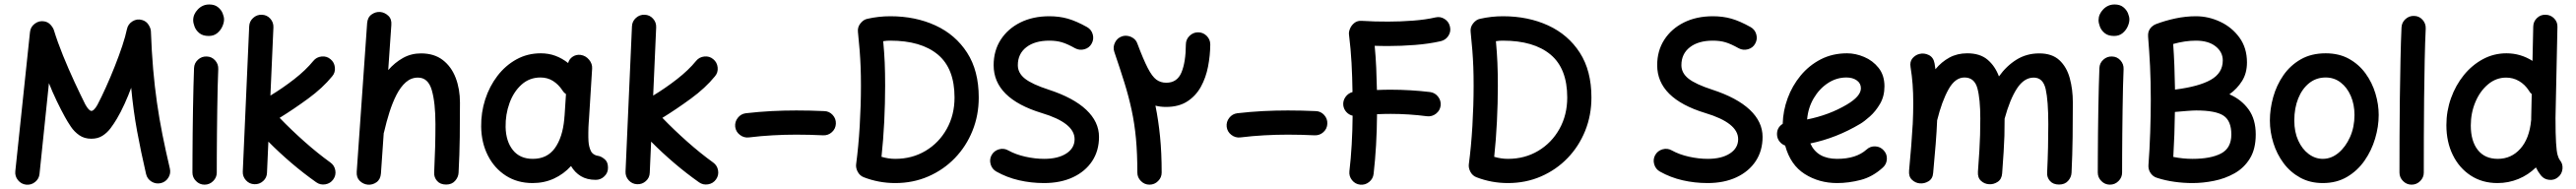

<svg xmlns="http://www.w3.org/2000/svg" viewBox="-20 -787 11743 862"><path d="M99.1 55.2Q76.7 52.7 62 34.7Q47.4 16.6 49.8 -5.9L116.7 -640.6Q119.1 -664.6 138.9 -679.2Q158.7 -693.8 182.1 -689.5Q199.2 -686.5 210.4 -674.1Q221.7 -661.6 225.6 -649.9Q242.2 -595.7 267.3 -533.7Q292.5 -471.7 319.6 -413.3Q346.7 -355 368.7 -311Q385.3 -281.2 397 -281.2Q408.2 -281.2 423.8 -308.1Q441.9 -342.3 462.6 -388.2Q483.4 -434.1 502.9 -483.4Q522.5 -532.7 537.4 -577.4Q552.2 -622.1 558.6 -653.3Q563.5 -677.2 584.2 -689.9Q605 -702.6 627.9 -695.8Q647 -690.4 657.2 -674.1Q667.5 -657.7 668 -644.5Q671.4 -551.8 678.2 -472.2Q685.1 -392.6 695.6 -319.3Q706.1 -246.1 720.7 -172.6Q735.4 -99.1 754.4 -18.6Q759.8 3.9 747.6 23.4Q735.4 43 712.9 48.3Q690.4 53.2 670.9 41.3Q651.4 29.3 646 6.8Q622.1 -96.2 605 -189.2Q587.9 -282.2 578.1 -386.7Q565.9 -353 548.1 -313.7Q530.3 -274.4 512.7 -245.1Q500 -223.6 484.4 -202.6Q468.8 -181.6 447.5 -168Q426.3 -154.3 396.5 -154.3Q364.3 -154.3 341.6 -170.2Q318.8 -186 303.2 -209.2Q287.6 -232.4 275.9 -253.9Q258.8 -284.7 238.8 -326.2Q218.8 -367.7 203.1 -407.7L160.2 5.9Q158.2 28.3 140.1 43Q122.1 57.6 99.1 55.2Z M860.8 -694.8Q860.8 -722.2 882.3 -744.4Q903.8 -766.6 934.1 -766.6Q958.5 -766.6 973.4 -754.6Q988.3 -742.7 994.9 -726.8Q1001.5 -710.9 1001.5 -698.2Q1001.5 -683.1 993.4 -665.5Q985.4 -647.9 970 -635.5Q954.6 -623 931.6 -623Q904.8 -623 889.2 -635.7Q873.5 -648.4 867.2 -665.3Q860.8 -682.1 860.8 -694.8ZM922.4 -529.3Q945.3 -528.8 960.7 -511.7Q976.1 -494.6 975.1 -471.7Q973.6 -438 972.4 -389.6Q971.2 -341.3 970.5 -286.6Q969.7 -231.9 969.2 -177.7Q968.8 -123.5 968.5 -77.1Q968.3 -30.8 968.3 0Q968.3 22.5 951.9 38.8Q935.5 55.2 912.6 55.2Q890.1 55.2 873.8 38.8Q857.4 22.5 857.4 0Q857.4 -30.8 857.7 -77.4Q857.9 -124 858.4 -178.5Q858.9 -232.9 859.9 -288.1Q860.8 -343.3 862.1 -392.3Q863.3 -441.4 864.7 -476.6Q865.7 -499.5 882.8 -514.9Q899.9 -530.3 922.4 -529.3Z M1499.5 31.2Q1486.3 49.8 1463.4 53.7Q1440.4 57.6 1421.9 44.4Q1363.8 3.4 1308.6 -43.7Q1253.4 -90.8 1203.6 -141.1L1197.3 0.5Q1196.8 23.4 1179.7 38.8Q1162.6 54.2 1139.6 53.2Q1116.7 52.2 1101.3 35.2Q1085.9 18.1 1086.9 -4.4L1116.2 -667Q1117.2 -689.9 1134.3 -705.3Q1151.4 -720.7 1173.8 -719.7Q1196.8 -719.2 1212.2 -702.1Q1227.5 -685.1 1226.6 -662.1L1212.9 -351.1Q1268.6 -384.8 1321.3 -425.8Q1374 -466.8 1408.7 -509.3Q1422.9 -526.9 1446.3 -529.3Q1469.7 -531.7 1486.8 -517.1Q1504.4 -502.9 1506.8 -479.5Q1509.3 -456.1 1494.6 -439Q1451.2 -385.7 1384.8 -337.2Q1318.4 -288.6 1254.9 -249.5Q1309.1 -193.4 1368.7 -140.6Q1428.2 -87.9 1486.3 -45.9Q1504.9 -32.7 1508.8 -10Q1512.7 12.7 1499.5 31.2Z M1656.7 55.2Q1636.2 53.2 1620.4 38.1Q1604.5 22.9 1606.4 -3.9L1653.8 -680.7Q1655.8 -708 1674.1 -720.9Q1692.4 -733.9 1713.4 -732.4Q1733.9 -730.5 1750.2 -715.3Q1766.6 -700.2 1764.2 -672.9L1750 -467.3Q1779.8 -501.5 1817.1 -522.5Q1854.5 -543.5 1899.4 -543.5Q1959.5 -543.5 1998.8 -513.2Q2038.1 -482.9 2057.6 -431.9Q2077.1 -380.9 2077.1 -319.3Q2077.1 -241.7 2076.2 -161.6Q2075.2 -81.5 2070.8 0.5Q2069.8 21 2054.9 37.8Q2040 54.7 2014.2 54.7Q1987.3 54.7 1972.9 38.3Q1958.5 22 1959.5 0.5Q1962.4 -61.5 1963.9 -115.5Q1965.3 -169.4 1965.3 -220.7Q1965.3 -318.4 1948.7 -375.7Q1932.1 -433.1 1885.7 -433.1Q1854.5 -433.1 1830.3 -411.9Q1806.2 -390.6 1787.8 -354.7Q1769.5 -318.8 1755.6 -275.1Q1741.7 -231.4 1731.4 -186Q1731 -182.6 1729.5 -179.7L1716.8 3.9Q1714.8 31.2 1696.5 44.2Q1678.2 57.1 1656.7 55.2Z M2696.3 33.2Q2656.2 33.2 2628.4 16.4Q2600.6 -0.5 2583.5 -29.8Q2550.3 6.8 2505.9 27.3Q2461.4 47.9 2408.2 47.9Q2338.9 47.9 2286.4 14.2Q2233.9 -19.5 2204.3 -77.9Q2174.8 -136.2 2173.8 -209Q2172.9 -273.4 2192.1 -333.3Q2211.4 -393.1 2247.8 -440.7Q2284.2 -488.3 2334.5 -516.1Q2384.8 -543.9 2445.3 -543.9Q2481.4 -543.9 2512.2 -532.5Q2543 -521 2570.3 -499.5Q2575.2 -518.1 2591.3 -528.6Q2607.4 -539.1 2627.4 -536.6Q2650.4 -533.2 2665.8 -514.6Q2681.2 -496.1 2679.7 -474.1L2665.5 -245.6Q2665 -236.3 2664.1 -227.1Q2662.6 -206.5 2662.4 -182.6Q2662.1 -158.7 2663.1 -143.6Q2664.6 -117.7 2674.1 -98.1Q2683.6 -78.6 2713.4 -74.7Q2727.5 -69.8 2739.7 -58.1Q2752 -46.4 2752 -22Q2752.4 0.5 2735.8 16.8Q2719.2 33.2 2696.3 33.2ZM2409.2 -62.5Q2474.6 -62.5 2509.8 -111.3Q2544.9 -160.2 2552.7 -243.7Q2553.2 -247.6 2553.2 -251Q2553.2 -253.9 2553.7 -256.3Q2554.2 -258.8 2554.2 -261.2L2560.5 -357.9Q2549.8 -365.2 2543.5 -376Q2525.9 -402.3 2501 -418Q2476.1 -433.6 2444.3 -433.6Q2394 -433.6 2357.9 -401.1Q2321.8 -368.7 2303 -316.9Q2284.2 -265.1 2285.2 -207.5Q2286.6 -142.1 2318.6 -102.3Q2350.6 -62.5 2409.2 -62.5Z M3244.6 31.2Q3231.4 49.8 3208.5 53.7Q3185.5 57.6 3167 44.4Q3108.9 3.4 3053.7 -43.7Q2998.5 -90.8 2948.7 -141.1L2942.4 0.5Q2941.9 23.4 2924.8 38.8Q2907.7 54.2 2884.8 53.2Q2861.8 52.2 2846.4 35.2Q2831.1 18.1 2832 -4.4L2861.3 -667Q2862.3 -689.9 2879.4 -705.3Q2896.5 -720.7 2918.9 -719.7Q2941.9 -719.2 2957.3 -702.1Q2972.7 -685.1 2971.7 -662.1L2958 -351.1Q3013.7 -384.8 3066.4 -425.8Q3119.1 -466.8 3153.8 -509.3Q3168 -526.9 3191.4 -529.3Q3214.8 -531.7 3231.9 -517.1Q3249.5 -502.9 3252 -479.5Q3254.4 -456.1 3239.7 -439Q3196.3 -385.7 3129.9 -337.2Q3063.5 -288.6 3000 -249.5Q3054.2 -193.4 3113.8 -140.6Q3173.3 -87.9 3231.4 -45.9Q3250 -32.7 3253.9 -10Q3257.8 12.7 3244.6 31.2Z M3332 -208.5Q3329.6 -231.4 3343.8 -249.5Q3357.9 -267.6 3380.4 -270.5Q3439.9 -277.3 3497.1 -280.3Q3554.2 -283.2 3610.8 -283.2Q3674.3 -283.2 3737.8 -280.3Q3760.7 -279.8 3776.4 -262.7Q3792 -245.6 3791 -222.7Q3790 -199.7 3772.9 -184.3Q3755.9 -168.9 3732.9 -169.9Q3670.9 -172.9 3610.8 -172.9Q3556.6 -172.9 3503.2 -169.9Q3449.7 -167 3394 -160.2Q3371.6 -157.7 3353.3 -171.9Q3335 -186 3332 -208.5Z M3934.6 -701.2Q3985.8 -712.9 4039.1 -712.9Q4153.8 -712.9 4245.1 -670.9Q4336.4 -628.9 4389.4 -546.6Q4442.4 -464.4 4442.4 -342.3Q4442.4 -261.2 4413.8 -190.4Q4385.3 -119.6 4333.7 -66.2Q4282.2 -12.7 4212.6 17.6Q4143.1 47.9 4061.5 47.9Q3986.8 47.9 3918.5 21.5Q3900.4 14.6 3890.9 -2.9Q3881.3 -20.5 3883.3 -37.6Q3894 -117.7 3899.7 -212.4Q3905.3 -307.1 3905.3 -396Q3905.3 -443.8 3903.8 -481.7Q3902.3 -519.5 3899.4 -557.1Q3896.5 -594.7 3891.6 -641.6Q3889.2 -663.1 3903.1 -680.4Q3917 -697.8 3934.6 -701.2ZM4006.8 -599.1Q4011.7 -547.4 4013.7 -501Q4015.6 -454.6 4015.6 -396Q4015.6 -316.4 4011.5 -232.7Q4007.3 -148.9 3999 -71.8Q4030.8 -62.5 4061.5 -62.5Q4138.7 -62.5 4200 -99.1Q4261.2 -135.7 4296.6 -199.2Q4332 -262.7 4332 -342.3Q4332 -474.6 4255.9 -538.1Q4179.7 -601.6 4039.1 -601.6Q4031.2 -601.6 4023.2 -601.1Q4015.1 -600.6 4006.8 -599.1Z M4957 -587.9Q4946.3 -568.4 4924.1 -562.3Q4901.9 -556.2 4881.8 -566.9Q4846.2 -586.9 4821.3 -594.2Q4796.4 -601.6 4764.2 -601.6Q4697.8 -601.6 4659.2 -571.5Q4620.6 -541.5 4620.6 -489.7Q4620.6 -454.1 4652.8 -428.5Q4685.1 -402.8 4761.7 -377.9Q4874 -341.3 4932.4 -286.4Q4990.7 -231.4 4990.7 -162.6Q4990.7 -99.6 4959.5 -52.2Q4928.2 -4.9 4871.8 21.5Q4815.4 47.9 4739.7 47.9Q4681.2 47.9 4626 35.2Q4570.8 22.5 4522.9 -4.4Q4502.9 -15.6 4496.6 -37.8Q4490.2 -60.1 4501 -79.6Q4512.2 -99.6 4534.7 -106Q4557.1 -112.3 4576.7 -101.1Q4611.3 -82 4655.3 -72.3Q4699.2 -62.5 4740.7 -62.5Q4803.7 -62.5 4841.6 -86.9Q4879.4 -111.3 4879.4 -152.3Q4879.4 -226.6 4729.5 -271.5Q4510.3 -338.4 4510.3 -489.7Q4510.3 -555.7 4542.7 -606Q4575.2 -656.2 4632.3 -684.6Q4689.5 -712.9 4764.2 -712.9Q4809.6 -712.9 4848.4 -701.9Q4887.2 -690.9 4936 -663.6Q4956.1 -652.3 4962.2 -630.1Q4968.3 -607.9 4957 -587.9Z M5220.7 55.2Q5198.2 55.2 5181.9 38.8Q5165.5 22.5 5165.5 0Q5165.5 -86.4 5159.2 -154.8Q5152.8 -223.1 5139.6 -284.4Q5126.5 -345.7 5106.7 -409.4Q5086.9 -473.1 5060.5 -550.3Q5053.2 -571.8 5063.5 -592.8Q5073.7 -613.8 5095.2 -621.1Q5108.4 -625.5 5122.6 -623Q5136.7 -620.6 5148.7 -611.6Q5160.6 -602.5 5165.5 -588.4Q5192.9 -515.6 5212.9 -476.8Q5232.9 -438 5252.2 -423.8Q5271.5 -409.7 5297.4 -409.7Q5347.2 -409.7 5366.7 -456.8Q5386.2 -503.9 5386.7 -584Q5386.7 -606.9 5403.3 -623.3Q5419.9 -639.6 5442.4 -639.6Q5465.3 -639.6 5481.7 -623.3Q5498 -606.9 5498 -584Q5497.6 -533.7 5487.8 -483.2Q5478 -432.6 5455.1 -391.1Q5432.1 -349.6 5393.3 -324.5Q5354.5 -299.3 5296.4 -299.3Q5270 -299.3 5248 -305.2Q5261.7 -237.8 5269 -164.1Q5276.4 -90.3 5276.4 0Q5276.4 22.5 5260 38.8Q5243.7 55.2 5220.7 55.2Z M5572.8 -208.5Q5570.3 -231.4 5584.5 -249.5Q5598.6 -267.6 5621.1 -270.5Q5680.7 -277.3 5737.8 -280.3Q5794.9 -283.2 5851.6 -283.2Q5915 -283.2 5978.5 -280.3Q6001.5 -279.8 6017.1 -262.7Q6032.7 -245.6 6031.7 -222.7Q6030.8 -199.7 6013.7 -184.3Q5996.6 -168.9 5973.6 -169.9Q5911.6 -172.9 5851.6 -172.9Q5797.4 -172.9 5743.9 -169.9Q5690.4 -167 5634.8 -160.2Q5612.3 -157.7 5594 -171.9Q5575.7 -186 5572.8 -208.5Z M6104.5 -306.2Q6102.1 -327.1 6114.3 -344.5Q6126.5 -361.8 6146.5 -367.2Q6145.5 -437 6142.1 -499.8Q6138.7 -562.5 6130.4 -629.9Q6128.9 -641.6 6135.3 -656.7Q6141.6 -671.9 6155.3 -682.6Q6168.9 -693.4 6189 -691.9Q6218.8 -689.9 6249 -689.2Q6279.3 -688.5 6309.1 -688.5Q6364.7 -688.5 6422.6 -692.9Q6480.5 -697.3 6524.4 -707.5Q6546.9 -712.9 6566.4 -700.4Q6585.9 -688 6590.8 -665.5Q6596.2 -643.1 6583.7 -623.8Q6571.3 -604.5 6548.8 -599.1Q6494.6 -586.9 6431.9 -582Q6369.1 -577.1 6309.1 -577.1Q6293.9 -577.1 6278.3 -577.4Q6262.7 -577.6 6247.6 -578.1Q6252.4 -527.3 6254.6 -478Q6256.8 -428.7 6257.8 -376.5Q6289.1 -377.9 6320.3 -377.9Q6365.2 -377.9 6410.4 -375.2Q6455.6 -372.6 6500 -367.2Q6522.5 -364.3 6536.6 -346.2Q6550.8 -328.1 6548.3 -305.2Q6545.4 -282.7 6527.3 -268.6Q6509.3 -254.4 6486.3 -256.8Q6444.8 -262.2 6403.3 -264.9Q6361.8 -267.6 6320.3 -267.6Q6289.6 -267.6 6258.3 -266.1Q6257.3 -121.6 6242.7 5.9Q6240.2 28.3 6222.2 43Q6204.1 57.6 6181.2 55.2Q6158.7 52.7 6144.3 34.7Q6129.9 16.6 6132.3 -5.9Q6139.2 -63.5 6142.8 -127.9Q6146.5 -192.4 6147 -259.3Q6130.4 -263.2 6118.7 -275.9Q6106.9 -288.6 6104.5 -306.2Z M6728 -701.2Q6779.3 -712.9 6832.5 -712.9Q6947.3 -712.9 7038.6 -670.9Q7129.9 -628.9 7182.9 -546.6Q7235.8 -464.4 7235.8 -342.3Q7235.8 -261.2 7207.3 -190.4Q7178.7 -119.6 7127.2 -66.2Q7075.7 -12.7 7006.1 17.6Q6936.5 47.9 6855 47.9Q6780.3 47.9 6711.9 21.5Q6693.8 14.6 6684.3 -2.9Q6674.8 -20.5 6676.8 -37.6Q6687.5 -117.7 6693.1 -212.4Q6698.7 -307.1 6698.7 -396Q6698.7 -443.8 6697.3 -481.7Q6695.8 -519.5 6692.9 -557.1Q6689.9 -594.7 6685.1 -641.6Q6682.6 -663.1 6696.5 -680.4Q6710.4 -697.8 6728 -701.2ZM6800.3 -599.1Q6805.2 -547.4 6807.1 -501Q6809.1 -454.6 6809.1 -396Q6809.1 -316.4 6804.9 -232.7Q6800.8 -148.9 6792.5 -71.8Q6824.2 -62.5 6855 -62.5Q6932.1 -62.5 6993.4 -99.1Q7054.7 -135.7 7090.1 -199.2Q7125.5 -262.7 7125.5 -342.3Q7125.5 -474.6 7049.3 -538.1Q6973.1 -601.6 6832.5 -601.6Q6824.7 -601.6 6816.7 -601.1Q6808.6 -600.6 6800.3 -599.1Z M7982.4 -587.9Q7971.7 -568.4 7949.5 -562.3Q7927.2 -556.2 7907.2 -566.9Q7871.6 -586.9 7846.7 -594.2Q7821.8 -601.6 7789.6 -601.6Q7723.1 -601.6 7684.6 -571.5Q7646 -541.5 7646 -489.7Q7646 -454.1 7678.2 -428.5Q7710.4 -402.8 7787.1 -377.9Q7899.4 -341.3 7957.8 -286.4Q8016.1 -231.4 8016.1 -162.6Q8016.1 -99.6 7984.9 -52.2Q7953.6 -4.9 7897.2 21.5Q7840.8 47.9 7765.1 47.9Q7706.5 47.9 7651.4 35.2Q7596.2 22.5 7548.3 -4.4Q7528.3 -15.6 7522 -37.8Q7515.6 -60.1 7526.4 -79.6Q7537.6 -99.6 7560.1 -106Q7582.5 -112.3 7602.1 -101.1Q7636.7 -82 7680.7 -72.3Q7724.6 -62.5 7766.1 -62.5Q7829.1 -62.5 7866.9 -86.9Q7904.8 -111.3 7904.8 -152.3Q7904.8 -226.6 7754.9 -271.5Q7535.6 -338.4 7535.6 -489.7Q7535.6 -555.7 7568.1 -606Q7600.6 -656.2 7657.7 -684.6Q7714.8 -712.9 7789.6 -712.9Q7835 -712.9 7873.8 -701.9Q7912.6 -690.9 7961.4 -663.6Q7981.4 -652.3 7987.5 -630.1Q7993.7 -607.9 7982.4 -587.9Z M8564.5 -22.9Q8518.1 19.5 8463.4 33.7Q8408.7 47.9 8356 47.9Q8273.4 47.9 8208.3 6.6Q8143.1 -34.7 8119.1 -123Q8104 -128.4 8093.5 -141.6Q8083 -154.8 8082 -171.9Q8080.1 -204.6 8107.9 -222.2Q8109.4 -281.7 8130.4 -338.9Q8151.4 -396 8189.7 -442.4Q8228 -488.8 8281.5 -516.4Q8335 -543.9 8401.4 -543.9Q8439.9 -543.9 8479.2 -527.3Q8518.6 -510.7 8545.2 -477.3Q8571.8 -443.8 8571.8 -393.1Q8571.8 -348.1 8551.8 -313.7Q8531.7 -279.3 8505.6 -256.1Q8479.5 -232.9 8461.4 -222.2Q8352.5 -157.2 8233.9 -132.8Q8265.1 -62.5 8356 -62.5Q8442.9 -62.5 8490.2 -105Q8507.3 -120.6 8530.3 -119.4Q8553.2 -118.2 8568.4 -101.1Q8584 -84.5 8582.8 -61.3Q8581.5 -38.1 8564.5 -22.9ZM8398.4 -433.6Q8353 -433.6 8314 -408Q8274.9 -382.3 8249.3 -338.9Q8223.6 -295.4 8219.2 -242.2Q8268.6 -252 8314.2 -269Q8359.9 -286.1 8400.4 -310.1Q8464.4 -348.1 8464.4 -384.3Q8464.4 -407.2 8445.6 -420.4Q8426.8 -433.6 8398.4 -433.6Z M8684.1 -9.3Q8695.8 -133.3 8700.2 -214.8Q8700.2 -217.3 8700.7 -220.2Q8703.1 -272.9 8703.1 -315.9Q8703.1 -362.8 8700.2 -401.9Q8697.3 -440.9 8690.9 -480.5Q8686.5 -505.9 8699.7 -521.2Q8712.9 -536.6 8731.4 -541Q8752.9 -546.4 8774.2 -535.9Q8795.4 -525.4 8800.3 -497.6Q8802.2 -484.4 8804.2 -471.2Q8832 -504.9 8867.9 -524.4Q8903.8 -543.9 8949.2 -543.9Q9007.3 -543.9 9041.7 -514.9Q9076.2 -485.8 9093.8 -438.5Q9127.9 -486.3 9173.8 -514.9Q9219.7 -543.5 9277.8 -543.5Q9335.9 -543.5 9369.4 -512.5Q9402.8 -481.4 9416.7 -430.4Q9430.7 -379.4 9430.7 -319.3Q9430.7 -241.7 9429.7 -161.6Q9428.7 -81.5 9424.8 0.5Q9423.8 21.5 9408.9 38.1Q9394 54.7 9367.7 54.7Q9340.8 54.7 9326.4 38.3Q9312 22 9313.5 0.5Q9316.4 -61.5 9317.6 -115.5Q9318.8 -169.4 9318.8 -220.7Q9318.8 -327.6 9306.9 -380.4Q9294.9 -433.1 9252.4 -433.1Q9208.5 -433.1 9176 -383.5Q9143.6 -334 9119.6 -245.6Q9119.6 -201.2 9118.7 -167.5Q9117.7 -133.8 9115.2 -95Q9112.8 -56.2 9108.4 3.9Q9106.4 30.3 9087.9 42.5Q9069.3 54.7 9048.8 53.2Q9027.8 52.2 9012 37.8Q8996.1 23.4 8998 -3.9Q9002.4 -62.5 9004.6 -100.6Q9006.8 -138.7 9007.8 -171.4Q9008.8 -204.1 9008.8 -246.1Q9008.8 -335.9 8995.4 -384.8Q8981.9 -433.6 8936.5 -433.6Q8894 -433.6 8863.8 -379.4Q8833.5 -325.2 8812 -238.3Q8810.1 -189.5 8805.4 -130.6Q8800.8 -71.8 8793.9 1.5Q8792 27.8 8772.9 39.6Q8753.9 51.3 8732.4 49.3Q8712.4 47.4 8697 32.7Q8681.6 18.1 8684.1 -9.3Z M9547.9 -694.8Q9547.9 -722.2 9569.3 -744.4Q9590.8 -766.6 9621.1 -766.6Q9645.5 -766.6 9660.4 -754.6Q9675.3 -742.7 9681.9 -726.8Q9688.5 -710.9 9688.5 -698.2Q9688.5 -683.1 9680.4 -665.5Q9672.4 -647.9 9657 -635.5Q9641.6 -623 9618.7 -623Q9591.8 -623 9576.2 -635.7Q9560.5 -648.4 9554.2 -665.3Q9547.9 -682.1 9547.9 -694.8ZM9609.4 -529.3Q9632.3 -528.8 9647.7 -511.7Q9663.1 -494.6 9662.1 -471.7Q9660.6 -438 9659.4 -389.6Q9658.2 -341.3 9657.5 -286.6Q9656.7 -231.9 9656.2 -177.7Q9655.8 -123.5 9655.5 -77.1Q9655.3 -30.8 9655.3 0Q9655.3 22.5 9638.9 38.8Q9622.6 55.2 9599.6 55.2Q9577.1 55.2 9560.8 38.8Q9544.4 22.5 9544.4 0Q9544.4 -30.8 9544.7 -77.4Q9544.9 -124 9545.4 -178.5Q9545.9 -232.9 9546.9 -288.1Q9547.9 -343.3 9549.1 -392.3Q9550.3 -441.4 9551.8 -476.6Q9552.7 -499.5 9569.8 -514.9Q9586.9 -530.3 9609.4 -529.3Z M10264.6 -173.8Q10264.6 -107.4 10238 -64.2Q10211.4 -21 10168 3.4Q10124.5 27.8 10074.2 37.8Q10023.9 47.9 9976.1 47.9Q9935.1 47.9 9894.3 42.2Q9853.5 36.6 9816.9 24.9Q9794.4 19 9782.7 -1.5Q9782.2 -2.4 9781.7 -3.4Q9781.7 -3.4 9781.7 -3.4Q9774.9 -16.6 9775.4 -31.2Q9775.4 -32.2 9775.4 -33.2Q9780.8 -104.5 9783.4 -183.1Q9786.1 -261.7 9786.1 -330.6Q9786.1 -416.5 9782.7 -484.9Q9779.3 -553.2 9773.9 -618.7Q9773.9 -620.1 9773.9 -622.1Q9772 -648.4 9792 -666.5Q9792 -666.5 9792.5 -666.5Q9792.5 -666.5 9792.5 -666.5Q9799.8 -673.3 9809.1 -676.8Q9851.1 -692.9 9898.2 -702.9Q9945.3 -712.9 9991.7 -712.9Q10049.3 -712.9 10102.8 -687.7Q10156.2 -662.6 10190.4 -615.5Q10224.6 -568.4 10224.6 -502.4Q10224.6 -453.1 10202.1 -417.5Q10179.7 -381.8 10144.5 -356.9Q10198.7 -333.5 10231.7 -288.3Q10264.6 -243.2 10264.6 -173.8ZM9991.7 -601.6Q9942.4 -601.6 9888.2 -586.4Q9891.6 -538.1 9893.6 -488Q9895.5 -438 9896.5 -378.4Q10005.4 -392.1 10059.8 -423.1Q10114.3 -454.1 10114.3 -511.2Q10114.3 -549.8 10081.5 -575.7Q10048.8 -601.6 9991.7 -601.6ZM9993.2 -283.2Q9978.5 -283.2 9950.4 -281Q9922.4 -278.8 9896 -276.4Q9895.5 -227.1 9893.6 -174.1Q9891.6 -121.1 9888.7 -71.3Q9932.6 -62.5 9976.1 -62.5Q10059.1 -62.5 10106.2 -86.9Q10153.3 -111.3 10153.3 -173.8Q10153.3 -235.8 10117.7 -259.5Q10082 -283.2 9993.2 -283.2Z M10583.5 -543.9Q10644.5 -543.9 10689.9 -518.6Q10735.4 -493.2 10765.4 -451.7Q10795.4 -410.2 10810.3 -360.6Q10825.2 -311 10825.2 -262.7Q10825.2 -209.5 10808.8 -154.8Q10792.5 -100.1 10760.5 -54.2Q10728.5 -8.3 10680.9 19.8Q10633.3 47.9 10570.3 47.9Q10512.2 47.9 10467.3 23.2Q10422.4 -1.5 10391.6 -42.7Q10360.8 -84 10345 -134.8Q10329.1 -185.5 10329.1 -237.3Q10329.1 -290 10344.2 -344.2Q10359.4 -398.4 10390.6 -443.6Q10421.9 -488.8 10470 -516.4Q10518.1 -543.9 10583.5 -543.9ZM10583.5 -433.6Q10540.5 -433.6 10508.3 -408Q10476.1 -382.3 10458.3 -338.1Q10440.4 -293.9 10440.4 -237.3Q10440.4 -185.5 10458.3 -146.2Q10476.1 -106.9 10505.9 -84.7Q10535.6 -62.5 10570.3 -62.5Q10608.9 -62.5 10641.6 -89.6Q10674.3 -116.7 10694.6 -162.1Q10714.8 -207.5 10714.8 -262.7Q10714.8 -310.5 10698 -349.4Q10681.2 -388.2 10651.6 -410.9Q10622.1 -433.6 10583.5 -433.6Z M10986.8 -714.4Q11009.8 -713.9 11025.1 -696.8Q11040.5 -679.7 11039.6 -656.7Q11036.6 -594.7 11034.9 -512Q11033.2 -429.2 11032.2 -338.4Q11031.2 -247.6 11031 -159.7Q11030.8 -71.8 11030.8 0Q11030.8 22.5 11014.4 38.8Q10998 55.2 10975.1 55.2Q10952.6 55.2 10936.3 38.8Q10919.9 22.5 10919.9 0Q10919.9 -72.3 10920.2 -160.2Q10920.4 -248 10921.6 -339.4Q10922.9 -430.7 10924.6 -514.4Q10926.3 -598.1 10929.2 -661.6Q10930.2 -684.6 10947.3 -700Q10964.4 -715.3 10986.8 -714.4Z M11407.7 -543.9Q11471.7 -543.9 11526.4 -509.3L11529.8 -666Q11530.3 -689 11546.9 -704.8Q11563.5 -720.7 11586.4 -719.7Q11609.4 -719.2 11625.2 -702.9Q11641.1 -686.5 11640.1 -663.6L11631.3 -249Q11631.3 -174.3 11633.8 -135.7Q11636.2 -97.2 11640.6 -81.1Q11645 -64.9 11650.9 -57.1Q11665.5 -40 11663.1 -16.6Q11660.6 6.8 11643.1 21Q11626 35.6 11602.5 33.2Q11579.1 30.8 11564.9 13.2Q11551.3 -3.9 11542 -23.4Q11507.3 10.7 11462.2 29.3Q11417 47.9 11366.7 47.9Q11297.4 47.9 11244.9 13.7Q11192.4 -20.5 11163.1 -80.1Q11133.8 -139.6 11133.8 -216.3Q11133.8 -280.3 11154.8 -339.1Q11175.8 -397.9 11213.1 -444.1Q11250.5 -490.2 11300.3 -517.1Q11350.1 -543.9 11407.7 -543.9ZM11245.1 -214.4Q11245.1 -143.6 11277.1 -103Q11309.1 -62.5 11368.2 -62.5Q11429.7 -62.5 11470.9 -108.6Q11512.2 -154.8 11520 -237.3Q11520 -239.3 11520.5 -240.7Q11520.5 -245.1 11520.5 -250L11522.9 -357.9Q11514.6 -364.7 11509.8 -374Q11491.7 -401.9 11464.8 -417.5Q11438 -433.1 11406.2 -433.1Q11360.4 -433.1 11323.7 -402.3Q11287.1 -371.6 11266.1 -321.8Q11245.1 -272 11245.1 -214.4Z"/></svg>

Font: Mikhak-DS2-FD SemiBold
Style: Regular
Weight: 600
Designer: Amin Abedi
Version: Version 3.2